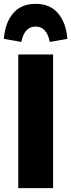

<svg xmlns="http://www.w3.org/2000/svg" viewBox="-50 -978 370 998"><path d="M226 -695V0H45V-695ZM300 -776 209 -760Q193 -840 135 -840Q77 -840 61 -760L-30 -776Q-24 -858 17.5 -908Q59 -958 135 -958Q211 -958 252.5 -908Q294 -858 300 -776Z"/></svg>

Font: Fira Sans Condensed ExtraBold
Style: Regular
Weight: 800
Width: 3
Designer: Carrois Corporate & Edenspiekermann AG
Foundry: Carrois Corporate GbR & Edenspiekermann AG
Version: Version 4.203